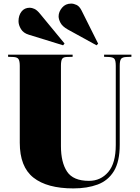

<svg xmlns="http://www.w3.org/2000/svg" viewBox="-20 -1034 776 1068"><path d="M388 14Q242 14 166 -46Q90 -106 90 -240V-668Q90 -693 83.5 -704.5Q77 -716 54 -717L25 -718V-730H384V-718L349 -717Q331 -716 325 -705.5Q319 -695 319 -668V-221Q319 -131 353 -79.5Q387 -28 475 -28Q540 -28 582 -77Q624 -126 624 -228V-668Q624 -697 616.5 -706.5Q609 -716 586 -717L559 -718V-730H711V-718L682 -717Q661 -716 653.5 -706.5Q646 -697 646 -668V-229Q646 -135 613.5 -82Q581 -29 523 -7.5Q465 14 388 14ZM517 -782 357 -870Q327 -887 316.5 -907Q306 -927 306 -943Q306 -968 325 -991Q344 -1014 376 -1014Q390 -1014 406 -1006.5Q422 -999 434 -975L526 -791ZM331 -782 140 -841Q110 -850 96.5 -872.5Q83 -895 83 -916Q83 -948 99.5 -969.5Q116 -991 146 -991Q157 -991 171.5 -984.5Q186 -978 203 -957L339 -792Z"/></svg>

Font: Literata 72pt Black
Style: Regular
Weight: 900
Designer: Latin by Veronika Burian and Jose Scaglione. Greek by Irene Vlachou. Cyrillic by Vera Evstafieva.
Foundry: TypeTogether
Version: Version 3.002